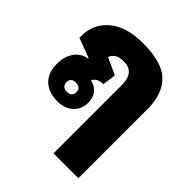

<svg xmlns="http://www.w3.org/2000/svg" viewBox="-203 -662 1015 1015"><g transform="rotate(45 304.5 -154.5)"><path d="M360 219V-294Q360 -388 279 -388Q246 -388 228 -376Q210 -364 204 -345L298 -302L288 -226Q266 -227 249.5 -218Q233 -209 227 -194Q262 -187 281.5 -162.5Q301 -138 301 -101Q301 -51 267.5 -20.5Q234 10 180 10Q114 10 76 -26Q38 -62 38 -125V-132Q38 -185 64.5 -221.5Q91 -258 135 -265V-269L25 -310V-325Q25 -415 93 -471.5Q161 -528 283 -528Q427 -528 486.5 -469Q546 -410 546 -299V219ZM180 -61Q197 -61 207 -70Q217 -79 217 -96Q217 -113 207 -121.5Q197 -130 180 -130Q163 -130 152.5 -121.5Q142 -113 142 -96Q142 -79 152.5 -70Q163 -61 180 -61Z"/></g></svg>

Font: Noto Sans Thai Looped UI Black
Style: Regular
Weight: 900
Designer: Cadson Demak Team
Foundry: Cadson Demak Co., Ltd.
Version: Version 1.000